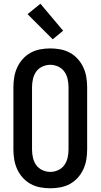

<svg xmlns="http://www.w3.org/2000/svg" viewBox="-20 -1003 540 1031"><path d="M250 8Q223 8 196 3Q169 -2 145 -15Q121 -28 102.5 -48.5Q84 -69 72.5 -94Q61 -119 56.5 -146Q52 -173 52 -200V-535Q52 -562 56.5 -589Q61 -616 72.5 -641Q84 -666 102.5 -686.5Q121 -707 145 -720Q169 -733 196 -738Q223 -743 250 -743Q277 -743 304 -738Q331 -733 355 -720Q379 -707 397.5 -686.5Q416 -666 427.5 -641Q439 -616 443.5 -589Q448 -562 448 -535V-200Q448 -173 443.5 -146Q439 -119 427.5 -94Q416 -69 397.5 -48.5Q379 -28 355 -15Q331 -2 304 3Q277 8 250 8ZM250 -80Q272 -80 292.5 -89.5Q313 -99 325.5 -116.5Q338 -134 343 -156Q348 -178 348 -200V-535Q348 -557 343 -579Q338 -601 325.5 -618.5Q313 -636 292.5 -645.5Q272 -655 250 -655Q228 -655 207.5 -645.5Q187 -636 174.5 -618.5Q162 -601 157 -579Q152 -557 152 -535V-200Q152 -178 157 -156Q162 -134 174.5 -116.5Q187 -99 207.5 -89.5Q228 -80 250 -80ZM263 -792 128 -927 197 -983 319 -838Z"/></svg>

Font: Iosevka Semibold
Style: Regular
Weight: 600
Monospace: yes
Designer: Belleve Invis
Foundry: Belleve Invis
Version: Version 33.2.3; ttfautohint (v1.8.4)